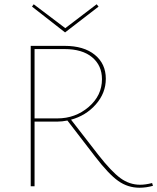

<svg xmlns="http://www.w3.org/2000/svg" viewBox="-20 -873 737 900"><path d="M442 -842 285 -721 130 -842 138 -853 286 -741 433 -853ZM693 -15 697 -2Q665 7 634 7Q579 7 534 -25Q489 -57 426 -139L296 -308Q271 -303 249 -303H142V0H124V-658H283Q373 -658 424.5 -616Q476 -574 476 -504Q476 -437 429.5 -384Q383 -331 313 -312L441 -147Q502 -69 544.5 -38Q587 -7 637 -7Q662 -7 693 -15ZM142 -318H249Q333 -318 395.5 -371.5Q458 -425 458 -502Q458 -566 412 -604.5Q366 -643 282 -643H142Z"/></svg>

Font: EauTestSC Thin
Style: Regular
Weight: 250
Designer: Christian Thalmann (Catharsis Fonts)
Version: Version 0.001;PS 000.001;hotconv 1.0.88;makeotf.lib2.5.64775